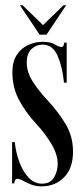

<svg xmlns="http://www.w3.org/2000/svg" viewBox="-20 -682 314 714"><path d="M134.5 11Q112.5 11 95.2 4Q78 -3 65.5 -10Q53 -17 44.5 -17Q34.5 -17 33 0H25V-153.5H35Q38.5 -117.5 51.2 -81.8Q64 -46 85.5 -22.5Q107 1 136 1Q167.5 1 181 -22.2Q194.5 -45.5 194.5 -73.5Q194.5 -107.5 171.5 -146.2Q148.5 -185 116 -220Q74.5 -265 50.2 -311.2Q26 -357.5 26 -413.5Q26 -452.5 42.2 -477.5Q58.5 -502.5 84.5 -514.5Q110.5 -526.5 138.5 -526.5Q168 -526.5 184 -516.8Q200 -507 209 -507Q217 -507 219 -523.5H228V-374.5H218Q212 -434 194 -475Q176 -516 138.5 -516Q114.5 -516 97 -499.5Q79.5 -483 79.5 -449Q79.5 -414 101.5 -379.2Q123.5 -344.5 156.5 -309.5Q198.5 -264 225 -219Q251.5 -174 251.5 -118Q251.5 -56.5 218.5 -22.8Q185.5 11 134.5 11ZM127.5 -553 54 -662.5H64L140 -588.5L216 -662.5H226L153 -553Z"/></svg>

Font: Imbue 100pt Medium
Style: Regular
Weight: 500
Designer: Tyler Finck
Foundry: Etcetera Type Company
Version: Version 1.102; ttfautohint (v1.8.3)